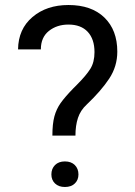

<svg xmlns="http://www.w3.org/2000/svg" viewBox="-20 -741 540 766"><path d="M273 -389 287 -403Q324 -440 340.5 -466.5Q357 -493 357 -533Q357 -585 330 -614Q303 -643 253 -643Q207 -643 175 -617.5Q143 -592 143 -544H52Q53 -625 109.5 -673Q166 -721 253 -721Q345 -721 396.5 -671Q448 -621 448 -535Q448 -476 415.5 -427Q383 -378 326 -324Q301 -301 291 -270.5Q281 -240 281 -200H189Q189 -247 197 -276.5Q205 -306 222 -330Q239 -354 273 -389ZM239 -97Q264 -97 278.5 -82.5Q293 -68 293 -45Q293 -23 278.5 -9Q264 5 239 5Q214 5 199.5 -9Q185 -23 185 -45Q185 -68 199.5 -82.5Q214 -97 239 -97Z"/></svg>

Font: Freesentation 5 Medium
Style: Regular
Weight: 500
Designer: glyphs from Roboto by Christian Robertson / Hangul glyphs from Noto Sans CJK(Source Han Sans) by Jang Soo-young and Kang
Foundry: PT&
Version: Version 2.001